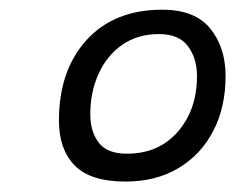

<svg xmlns="http://www.w3.org/2000/svg" viewBox="-20 -736 474 386"><path d="M232.5 -371Q161.5 -371 130 -403.5Q98.5 -436 98.5 -493.5Q98.5 -594.5 154 -655.5Q209.5 -716.5 306.5 -716.5Q372 -716.5 402.8 -678.5Q433.5 -640.5 433.5 -583Q433.5 -520.5 408.8 -472.8Q384 -425 338.8 -398Q293.5 -371 232.5 -371ZM235 -427Q299 -427 337.5 -471.2Q376 -515.5 376 -583Q376 -619 357.8 -643.2Q339.5 -667.5 300 -667.5Q256.5 -667.5 225.5 -645.8Q194.5 -624 178 -587.2Q161.5 -550.5 161.5 -506.5Q161.5 -471.5 178.5 -449.2Q195.5 -427 235 -427Z"/></svg>

Font: Grandstander Light
Style: Italic
Weight: 300
Italic angle: -15°
Designer: Tyler Finck
Foundry: Etcetera Type Co
Version: Version 1.200; ttfautohint (v1.8.3)